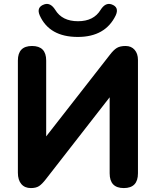

<svg xmlns="http://www.w3.org/2000/svg" viewBox="-20 -948 793 977"><path d="M376 -760Q231 -760 182 -870Q164 -912 206 -926Q237 -936 261 -898Q296 -840 377 -840Q457 -840 492 -898Q516 -936 547 -926Q588 -912 569 -870Q516 -760 376 -760ZM137 9Q106 9 88.5 -11.5Q71 -32 71 -69V-640Q71 -714 143 -714Q215 -714 215 -640V-254L539 -669Q558 -694 574.5 -704Q591 -714 619 -714Q648 -714 665 -694.5Q682 -675 682 -643V-66Q682 9 610 9Q538 9 538 -66V-453L214 -37Q194 -11 178.5 -1Q163 9 137 9Z"/></svg>

Font: Nunito ExtraBold
Style: Regular
Weight: 800
Designer: Vernon Adams
Foundry: Vernon Adams
Version: Version 3.602